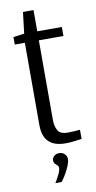

<svg xmlns="http://www.w3.org/2000/svg" viewBox="-86 -626 415 827"><g transform="rotate(-10 121.0 -213.0)"><path d="M159.6 1.4Q137.7 1.4 119.7 -3.8Q101.8 -9.1 88.9 -20.6Q76 -32.1 69.1 -50.8Q62.3 -69.4 62.3 -97.2V-455.6H18.2V-488.4L66.3 -495L77.3 -587.8H123.5V-495H231V-455.6H123.5V-107.8Q123.5 -80 134 -61.2Q144.4 -42.5 177.6 -42.5Q191.8 -42.5 207.9 -43.6Q223.9 -44.7 231 -45.5V-5.4Q223.2 -4.7 203 -1.6Q182.9 1.4 159.6 1.4ZM86.9 162.6Q98.2 144.3 106.1 127.8Q114.1 111.3 114.1 100Q114.1 93.4 109.1 89.2Q104.2 85 99 79.5Q93.9 74.1 93.9 64.1Q93.9 53.9 102.8 46Q111.8 38.1 124.8 38.1Q139.6 38.1 148.9 47.6Q158.1 57 158.1 69.6Q158.1 81.1 151.4 97.9Q144.6 114.7 134.8 131.7Q125 148.7 114 162.6Z"/></g></svg>

Font: Alumni Sans SC Thin
Style: Regular
Weight: 100
Designer: Robert E. Leuschke
Foundry: Robert E. Leuschke
Version: Version 1.018